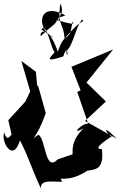

<svg xmlns="http://www.w3.org/2000/svg" viewBox="-20 -1009 681 1086"><path d="M307 -108C233 -32 241 -218 198 -247C124 -201 173 -185 239 -369L196 -522L190 -526L183 -603L101 -664L151 -492L123 -434L27 -329L50 -229C77 -336 26 -165 5 -259C-19 -217 52 -81 93 -215C142 -120 148 -82 211 57C207 -1 293 24 333 18C300 -22 355 35 475 -44C517 -50 571 -49 556 -166C494 -164 594 -225 619 -243C609 -213 525 -339 641 -224L461 -325L579 -435L469 -542L620 -729L384 -631L436 -498L417 -489L487 -286C500 -362 348 -227 453 -283C372 -207 395 -139 390 -136ZM214 -842C245 -885 266 -739 287 -718C303 -712 192 -641 338 -690C369 -785 363 -648 355 -719C397 -757 409 -864 446 -899C458 -871 459 -927 345 -790C340 -885 303 -856 321 -989C358 -919 269 -893 350 -922C187 -1011 186 -833 285 -796ZM308 -890C251 -916 428 -850 389 -886C375 -756 348 -845 307 -716C254 -874 200 -831 211 -804C292 -888 280 -840 335 -952Z"/></svg>

Font: Asimov Silicon
Style: Regular
Weight: 400
Designer: Google
Version: Version 2.000980; 2014